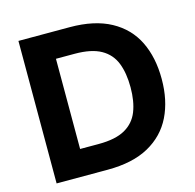

<svg xmlns="http://www.w3.org/2000/svg" viewBox="-103 -806 925 911"><g transform="rotate(-15 359.5 -350.0)"><path d="M65 0V-700H317Q438 -700 518 -656.5Q598 -613 636.5 -534.5Q675 -456 675 -350Q675 -245 636.5 -166.5Q598 -88 518.5 -44Q439 0 316 0ZM215 -129H307Q389 -129 436 -155.5Q483 -182 502.5 -231.5Q522 -281 522 -350Q522 -420 502.5 -469.5Q483 -519 436 -545.5Q389 -572 307 -572H215Z"/></g></svg>

Font: DM Sans 24pt Black
Style: Regular
Weight: 900
Designer: Colophon Foundry, Jonny Pinhorn
Foundry: Colophon Foundry
Version: Version 4.004;gftools[0.9.30]